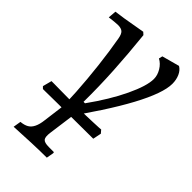

<svg xmlns="http://www.w3.org/2000/svg" viewBox="-216 -534 839 839"><g transform="rotate(45 203.5 -114.5)"><path d="M133 65Q134 8 129.5 -65.5Q125 -139 116 -217Q107 -295 95 -362Q91 -385 81.5 -393.5Q72 -402 52 -402Q46 -402 30 -400.5Q14 -399 0 -397L3 -435Q21 -437 52.5 -442Q84 -447 151 -459L162 -449Q173 -344 178.5 -248Q184 -152 183 -58H192Q256 -147 293 -225Q330 -303 330 -346Q330 -369 316.5 -391.5Q303 -414 282 -425L286 -442L367 -464Q384 -454 393 -433.5Q402 -413 402 -388Q402 -330 341 -216.5Q280 -103 158 65ZM195 0 176 140Q172 169 180 179Q188 189 216 189H247L248 195L242 228Q206 228 150 230Q94 232 44 235L50 199Q72 197 86 189Q100 181 108.5 163.5Q117 146 120 119L136 -4ZM18 28 9 19 20 -23Q20 -23 37 -23Q54 -23 80.5 -22.5Q107 -22 135.5 -22Q164 -22 186 -22Q208 -22 232 -23Q256 -24 276.5 -24.5Q297 -25 310 -26Q323 -27 323 -27L335 -13L327 26L159 27Q138 27 114 27Q90 27 68 27.5Q46 28 32 28Q18 28 18 28Z"/></g></svg>

Font: Alegreya
Style: Italic
Weight: 400
Italic angle: -7°
Designer: Juan Pablo del Peral
Foundry: Huerta Tipografica
Version: Version 2.009